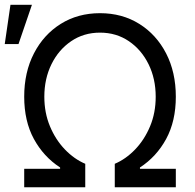

<svg xmlns="http://www.w3.org/2000/svg" viewBox="-40 -793 824 813"><path d="M62.5 0V-78.1H214.5V-83.8Q144.2 -129.6 103.3 -204.9Q62.5 -280.2 62.5 -383.5Q62.5 -487.2 103.7 -566.9Q144.9 -646.7 217.3 -691.9Q289.8 -737.2 383.5 -737.2Q477.3 -737.2 549.7 -691.9Q622.2 -646.7 663.4 -566.9Q704.5 -487.2 704.5 -383.5Q704.5 -280.2 663.7 -204.9Q622.9 -129.6 552.6 -83.8V-78.1H704.5V0H446V-99.4Q492.9 -119.3 532.3 -160.3Q571.7 -201.3 595.5 -258.3Q619.3 -315.3 619.3 -383.5Q619.3 -459.5 589.1 -521Q558.9 -582.4 505.7 -618.6Q452.4 -654.8 383.5 -654.8Q314.6 -654.8 261.4 -618.6Q208.1 -582.4 177.9 -521Q147.7 -459.5 147.7 -383.5Q147.7 -315.3 171.5 -258.3Q195.3 -201.3 234.7 -160.3Q274.1 -119.3 321 -99.4V0ZM-19.9 -606.5 4.3 -772.7H95.2L38.4 -606.5Z"/></svg>

Font: Inter Alia
Style: Regular
Weight: 400
Designer: Rasmus Andersson (Latin, Greek, Cyrillic etc.) and Evan from Shavian.info (Shavian, old style figures)
Foundry: Shavian.info
Version: Version 0.001;git-37ab20767